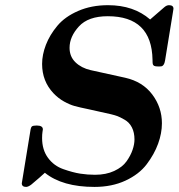

<svg xmlns="http://www.w3.org/2000/svg" viewBox="-20 -717 696 748"><path d="M64.9 -2.9 98.1 -206.1Q100.1 -221.2 104.5 -224.6Q108.9 -228 123 -228Q147 -228 147 -212.9Q147 -211.9 145.5 -202.9Q144 -193.8 144 -179.2Q144 -133.3 167 -102.1Q189.9 -70.8 227.1 -57.9Q264.2 -44.9 292.5 -40.5Q320.8 -36.1 350.1 -36.1Q393.1 -36.1 425 -51Q457 -65.9 472.9 -88.4Q488.8 -110.8 496.3 -132.8Q503.9 -154.8 503.9 -173.8Q503.9 -200.7 493.9 -220.5Q483.9 -240.2 465.3 -250.7Q446.8 -261.2 437.5 -264.6Q428.2 -268.1 412.1 -272Q360.4 -283.2 327.1 -291Q289.1 -298.8 270.5 -304Q252 -309.1 229.5 -321.5Q207 -334 188 -354Q144 -400.9 144 -467.8Q144 -503.9 158.9 -542.5Q173.8 -581.1 203.4 -616.5Q232.9 -651.9 284.4 -674.3Q335.9 -696.8 400.9 -696.8Q501 -696.8 564.9 -641.1L619.1 -688Q628.9 -696.8 638.2 -696.8Q655.8 -696.8 655.8 -683.1Q655.8 -680.7 653.8 -669.9L623 -481Q621.1 -469.7 617.4 -464.8Q613.8 -460 610.4 -459Q606.9 -458 597.2 -458Q585 -458 580.6 -460.4Q576.2 -462.9 575.2 -467.5Q574.2 -472.2 574.2 -483.9Q571.3 -653.8 399.9 -653.8Q323.7 -653.8 287.4 -614Q251 -574.2 251 -530.8Q251 -496.6 273.9 -474.4Q296.9 -452.1 333 -443.8L467.8 -414.1Q535.6 -398.9 573.2 -348.9Q610.8 -298.8 610.8 -236.8Q610.8 -197.8 595.9 -157Q581.1 -116.2 551.5 -77.1Q522 -38.1 469 -13.4Q416 11.2 348.1 11.2Q223.1 11.2 154.8 -43.9Q137.7 -27.8 102.1 2Q90.8 10.7 82 11.2Q64.9 11.2 64.9 -2.9Z"/></svg>

Font: CMU Serif Extra
Style: BoldSlanted
Weight: 700
Italic angle: -9.46001°
Version: Version 0.7.0